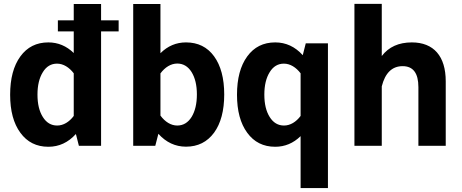

<svg xmlns="http://www.w3.org/2000/svg" viewBox="-20 -758 2403 998"><path d="M280.8 -652.3V-594.7H363.3V-482.4C325.7 -519 281.7 -537.6 231.4 -537.6C169.4 -537.6 121.1 -513.2 85.9 -464.8C50.3 -416 32.7 -349.6 32.7 -265.6C32.7 -182.1 50.3 -116.2 85.9 -67.9C121.1 -19.5 169.4 4.9 231.4 4.9C286.6 4.9 334.5 -17.1 374.5 -61.5L390.1 0H505.4V-594.7H596.7V-652.3H505.4V-737.3H363.3V-652.3ZM174.8 -266.1C174.8 -314.5 184.1 -353 202.6 -382.8C220.7 -412.6 245.6 -427.2 276.4 -427.2C309.1 -427.2 339.4 -408.2 363.3 -377V-155.3C339.8 -124 309.6 -105.5 276.9 -105.5C246.1 -105.5 221.2 -120.1 202.6 -149.9C184.1 -179.2 174.8 -217.8 174.8 -266.1Z M803.2 -62.5C843.3 -18.1 891.1 4.4 946.8 4.4C1008.8 4.4 1057.1 -20 1092.8 -68.4C1127.9 -116.7 1145.5 -183.1 1145.5 -267.1C1145.5 -350.6 1127.9 -417 1092.8 -465.3C1057.6 -513.7 1008.8 -537.6 946.8 -537.6C896 -537.6 851.6 -519 814 -481.4V-737.3H672.4V0H787.1ZM901.4 -427.7C932.1 -427.7 957 -413.1 975.6 -383.8C994.1 -354 1003.4 -315.4 1003.4 -267.1C1003.4 -218.8 994.1 -180.2 976.1 -150.4C957.5 -120.6 932.6 -105.5 901.4 -105.5C868.7 -105.5 837.9 -124.5 814 -157.2V-376.5C837.4 -408.2 868.2 -427.7 901.4 -427.7Z M1211.9 -265.6C1211.9 -182.1 1229.5 -116.2 1265.1 -67.9C1300.3 -19.5 1348.6 4.9 1410.6 4.9C1460.9 4.9 1504.9 -13.7 1542.5 -50.3V219.7H1684.6V-532.7H1569.3L1553.7 -471.2C1513.7 -515.6 1465.8 -537.6 1410.6 -537.6C1348.6 -537.6 1300.3 -513.2 1265.1 -464.8C1229.5 -416 1211.9 -349.6 1211.9 -265.6ZM1354 -266.1C1354 -314.5 1363.3 -353 1381.8 -382.8C1399.9 -412.6 1424.8 -427.2 1455.6 -427.2C1488.3 -427.2 1518.6 -408.2 1542.5 -377V-155.3C1519 -124 1488.8 -105.5 1456.1 -105.5C1425.3 -105.5 1400.4 -120.1 1381.8 -149.9C1363.3 -179.2 1354 -217.8 1354 -266.1Z M1964.4 -309.1C1981.9 -378.9 2018.1 -414.1 2072.8 -414.1C2127.4 -414.1 2154.8 -377.9 2154.8 -305.2V0H2296.9V-335.4C2296.9 -465.8 2234.4 -537.6 2120.6 -537.6C2052.7 -537.6 2000.5 -514.2 1964.4 -466.8V-737.8H1822.3V0H1964.4Z"/></svg>

Font: Estedad Bold
Style: Regular
Weight: 700
Designer: Amin Abedi
Version: Version 7.3